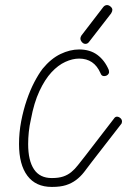

<svg xmlns="http://www.w3.org/2000/svg" viewBox="-20 -745 501 757"><path d="M409 -469Q410 -464 410 -461Q410 -455 404.5 -450Q399 -445 390 -445Q380 -445 376 -457Q351 -514 292 -514Q266 -514 237.5 -501Q209 -488 183 -460Q157 -432 135.5 -386Q114 -340 102 -275Q96 -249 93.5 -224.5Q91 -200 91 -177Q91 -112 114 -77.5Q137 -43 184 -43H185Q211 -43 229 -49Q247 -55 261 -66.5Q275 -78 287 -93.5Q299 -109 315 -129L429 -277Q434 -285 441 -285Q448 -285 454.5 -279.5Q461 -274 461 -266Q461 -259 457 -255L343 -108Q326 -85 311.5 -66.5Q297 -48 279.5 -35Q262 -22 240 -15Q218 -8 185 -8H184Q121 -8 88 -52Q55 -96 55 -177Q55 -223 63.5 -267Q72 -311 85.5 -350.5Q99 -390 115.5 -421.5Q132 -453 148 -474Q181 -514 218.5 -532Q256 -550 292 -550Q335 -550 364 -528.5Q393 -507 409 -469ZM332 -581Q326 -572 317 -572Q309 -572 303 -579Q297 -586 297 -593Q297 -599 301 -605L387 -717Q390 -721 394 -723Q398 -725 402 -725Q409 -725 416 -719Q423 -713 423 -706Q423 -700 418 -692Z"/></svg>

Font: Gruenewald VA
Style: Regular
Weight: 400
Designer: Peter Wiegel
Foundry: Peter Wiegel, nach dem Schriftentwurf von Dr. H. Gr¸newald
Version: Version 0.007